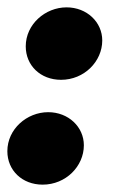

<svg xmlns="http://www.w3.org/2000/svg" viewBox="-22 -487 308 522"><path d="M94 15C157 15 206 -35 206 -92C206 -142 164 -182 109 -182C51 -182 -2 -136 -2 -76C-2 -24 38 15 94 15ZM144 -270C207 -270 256 -320 256 -377C256 -427 214 -467 159 -467C101 -467 48 -421 48 -361C48 -309 88 -270 144 -270Z"/></svg>

Font: Fixel Text 20240404 ExtraBold
Style: Italic
Weight: 800
Width: 4
Italic angle: -10°
Designer: AlfaBravo + MacPaw
Foundry: Kyrylo Tkachov, Marchela Mozhyna, Serhii Makarenko, Maria Weinstein, Zakhar Kryvoshyya
Version: Version 1.211;Glyphs 3.2 (3225)